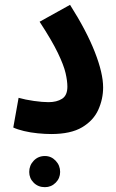

<svg xmlns="http://www.w3.org/2000/svg" viewBox="-20 -549 482 795"><path d="M35 -21 57 -144Q85 -136 120.5 -131Q156 -126 181 -126Q215 -126 237 -140Q259 -154 259 -190Q259 -214 251.5 -246.5Q244 -279 219.5 -330Q195 -381 144 -459L270 -529Q338 -422 372.5 -334Q407 -246 407 -187Q407 -139 387 -94.5Q367 -50 320 -22Q273 6 192 6Q167 6 136.5 3Q106 0 79 -6.5Q52 -13 35 -21ZM166 226Q138 226 119.5 207.5Q101 189 101 163Q101 136 119.5 116.5Q138 97 166 97Q192 97 210.5 116.5Q229 136 229 163Q229 189 210.5 207.5Q192 226 166 226Z"/></svg>

Font: Noto Sans Arabic ExtCond
Style: Bold
Weight: 700
Width: 2
Designer: Monotype Design Team, Nadine Chahine, Nizar Qandah and Khaled Hosny
Foundry: Monotype Imaging Inc.
Version: Version 2.012; ttfautohint (v1.8.4.7-5d5b)